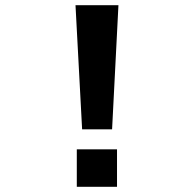

<svg xmlns="http://www.w3.org/2000/svg" viewBox="-20 -720 740 740"><path d="M296.5 -221.5 271 -700H436.5L412 -221.5ZM276 -144.5H431V0H276Z"/></svg>

Font: Trispace SemiExpanded SemiBold
Style: Regular
Weight: 600
Width: 6
Designer: Tyler Finck
Foundry: Etcetera Type Company
Version: Version 1.210; ttfautohint (v1.8.3)